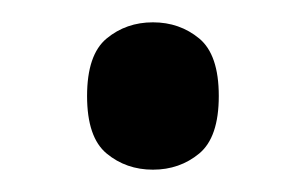

<svg xmlns="http://www.w3.org/2000/svg" viewBox="-20 -145 274 172"><path d="M117 7Q93 7 75.5 -7.5Q58 -22 58 -59Q58 -96 75.5 -110.5Q93 -125 117 -125Q141 -125 158.5 -110.5Q176 -96 176 -59Q176 -22 158.5 -7.5Q141 7 117 7Z"/></svg>

Font: Noto Serif Khmer SemiCondensed
Style: Regular
Weight: 400
Width: 4
Designer: Danh Hong and the Monotype Design Team
Foundry: Monotype Imaging Inc.
Version: Version 2.004